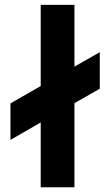

<svg xmlns="http://www.w3.org/2000/svg" viewBox="-20 -786 463 806"><path d="M398.9 -566.9V-413.6L292.5 -353V0H150.9V-272L23.9 -198.7V-352.1L150.9 -424.8V-765.6H292.5V-506.3Z"/></svg>

Font: Manrope3 ExtraBold
Style: Bold
Weight: 800
Width: 4
Designer: Mikhail Sharanda
Foundry: Mikhail Sharanda
Version: Version 3.000;PS 003.000;hotconv 1.0.88;makeotf.lib2.5.64775